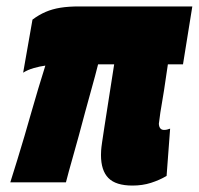

<svg xmlns="http://www.w3.org/2000/svg" viewBox="-20 -567 618 597"><path d="M392 10Q340 10 317 -13.5Q294 -37 294 -85Q294 -91 294.5 -99.5Q295 -108 297.5 -125Q300 -142 304.5 -171.5Q309 -201 316.5 -248.5Q324 -296 335 -367H285Q276 -331 265.5 -294Q255 -257 245 -219.5Q235 -182 225 -145Q215 -108 204.5 -71.5Q194 -35 185 0H12Q23 -35 34 -70.5Q45 -106 56 -143.5Q67 -181 77.5 -218Q88 -255 99 -291.5Q110 -328 121 -363Q105 -361 85.5 -355.5Q66 -350 52 -341L81 -506Q101 -521 122 -530Q143 -539 168 -543Q193 -547 226 -547H578L549 -367H502Q495 -318 490 -286Q485 -254 481.5 -234.5Q478 -215 477 -205Q476 -195 475 -190Q474 -185 474 -183Q474 -174 478 -168.5Q482 -163 490 -163Q499 -163 509 -167L498 -20Q476 -7 449.5 1.5Q423 10 392 10Z"/></svg>

Font: Georama ExtraBold
Style: Italic
Weight: 800
Italic angle: -9°
Version: Version 1.001